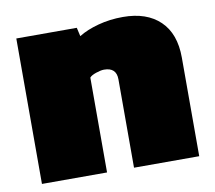

<svg xmlns="http://www.w3.org/2000/svg" viewBox="-66 -626 786 702"><g transform="rotate(-10 327.0 -275.0)"><path d="M35.2 0V-540H259.8L267.1 -507.8Q296.9 -526.4 340.3 -538.1Q383.8 -549.8 432.1 -549.8Q520.5 -549.8 569.8 -502.4Q619.1 -455.1 619.1 -366.2V0H377V-328.1Q377 -372.1 331.1 -372.1Q319.3 -372.1 301.3 -366Q283.2 -359.9 276.9 -352.1V0Z"/></g></svg>

Font: Kanit Black
Style: Regular
Weight: 900
Designer: Katatrad Team
Foundry: CadsonDemak
Version: Version 1.000;PS 001.000;hotconv 1.0.88;makeotf.lib2.5.64775